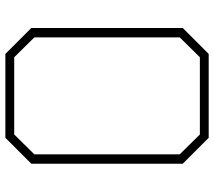

<svg xmlns="http://www.w3.org/2000/svg" viewBox="-60 -716 777 696"><g transform="rotate(-90 328.0 -368.5)"><path d="M176 0 82 -94V-643L176 -737H480L574 -643V-94L480 0ZM188 -32H468L540 -105V-632L468 -705H188L116 -632V-105Z"/></g></svg>

Font: Tomorrow ExtraLight
Style: Regular
Weight: 275
Designer: Tony de Marco, Monica Rizzolli
Foundry: Just in Type
Version: Version 2.002